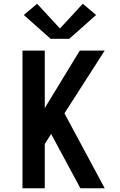

<svg xmlns="http://www.w3.org/2000/svg" viewBox="-20 -1005 640 1025"><path d="M100 0V-735H219V-428L406 -735H539L324 -400L539 0H409L253 -290L219 -236V0ZM250 -798 107 -925 178 -985 300 -853 422 -985 493 -925 350 -798Z"/></svg>

Font: Iosevka SS04 Extended
Style: Bold
Weight: 700
Width: 7
Monospace: yes
Designer: Belleve Invis
Foundry: Belleve Invis
Version: Version 19.0.0; ttfautohint (v1.8.4)